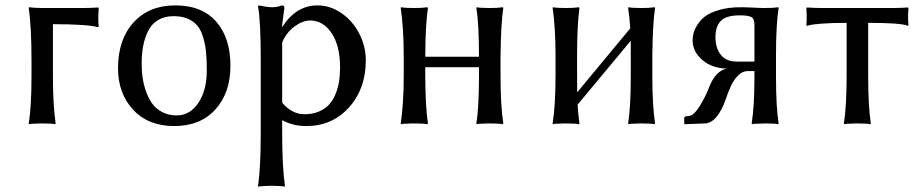

<svg xmlns="http://www.w3.org/2000/svg" viewBox="-20 -459 3432 714"><path d="M97.2 -229Q97.2 -357.9 86.9 -429.2L87.9 -432.1Q106 -429.2 140.1 -429.2H290Q314.9 -429.2 345.2 -431.2L347.2 -429.2Q343.8 -385.3 347.2 -360.8L345.2 -357.9Q301.3 -369.1 176.8 -369.1V-180.2Q176.8 -66.4 187 0L185.1 2.9Q171.4 0 137.2 0Q121.6 0 109.4 1Q96.7 1 92.3 2L87.9 2.9L86.9 0Q97.2 -63.5 97.2 -180.2Z M625 -398.9Q591.3 -398.9 567.1 -384Q543 -369.1 530.3 -342.8Q517.6 -316.4 512.2 -286.9Q506.8 -257.3 506.8 -222.2Q506.8 -196.8 510 -172.4Q513.2 -147.9 522.2 -121.3Q531.2 -94.7 545.2 -75Q559.1 -55.2 582.8 -42.5Q606.4 -29.8 636.7 -29.8Q686.5 -29.8 717.8 -76.7Q749 -123.5 749 -195.8Q749 -235.4 746.3 -263.9Q743.7 -292.5 735.8 -319.3Q728 -346.2 714.6 -362.8Q701.2 -379.4 678.7 -389.2Q656.2 -398.9 625 -398.9ZM418.9 -205.1Q418.9 -312 476.6 -375.5Q534.2 -439 631.8 -439Q731 -439 783.9 -378.7Q836.9 -318.4 836.9 -213.9Q836.9 -113.8 781 -52Q725.1 9.8 627.9 9.8Q531.2 9.8 475.1 -51Q418.9 -111.8 418.9 -205.1Z M949.7 32.2V-234.9Q949.7 -380.4 939.5 -436L941.4 -439Q974.1 -432.1 992.7 -432.1Q1010.7 -432.1 1028.3 -439Q1037.6 -439 1037.6 -429.2L1028.3 -359.9H1030.3Q1082 -439 1160.6 -439Q1208 -439 1249.8 -410.2Q1291.5 -381.3 1315.9 -334.2Q1340.3 -287.1 1340.3 -234.9Q1340.3 -128.9 1277.8 -59.6Q1215.3 9.8 1118.7 9.8Q1069.3 9.8 1029.3 -12.2V32.2Q1029.3 161.1 1039.6 231.9L1037.6 234.9Q1023.9 231.9 989.7 231.9Q974.1 231.9 961.9 232.7Q949.7 233.4 944.8 234.4L940.4 234.9L939.5 231.9Q949.7 165.5 949.7 32.2ZM1029.3 -300.8V-77.1Q1065.9 -34.2 1112.3 -34.2Q1143.1 -34.2 1167 -44.7Q1190.9 -55.2 1205.3 -71.8Q1219.7 -88.4 1228.8 -111.6Q1237.8 -134.8 1241.2 -158.2Q1244.6 -181.6 1244.6 -208Q1244.6 -289.6 1212.9 -336.2Q1181.2 -382.8 1133.3 -382.8Q1105.5 -382.8 1075.2 -360.6Q1044.9 -338.4 1029.3 -300.8Z M1841.3 -250V-179.2Q1841.3 -66.4 1851.6 0L1849.6 2.9Q1835.4 0 1801.3 0Q1785.6 0 1773.4 1Q1761.2 1 1756.8 2L1752.4 2.9L1751.5 0Q1761.2 -60.1 1761.2 -179.2V-209H1561.5V-180.2Q1561.5 -67.4 1571.3 0L1569.3 2.9Q1554.7 0 1520.5 0Q1504.9 0 1492.7 1Q1480 1 1475.6 2L1471.2 2.9L1470.2 0Q1481.4 -72.8 1481.4 -180.2V-249Q1481.4 -352.5 1470.2 -429.2L1471.2 -432.1Q1485.4 -429.2 1520.5 -429.2Q1535.6 -429.2 1547.9 -429.9Q1560.1 -430.7 1564.9 -431.6L1569.3 -432.1L1571.3 -429.2Q1561.5 -357.9 1561.5 -249V-248H1761.2V-250Q1761.2 -369.1 1751.5 -429.2L1752.4 -432.1Q1766.1 -429.2 1801.3 -429.2Q1816.4 -429.2 1828.6 -429.9Q1840.8 -430.7 1845.2 -431.6L1849.6 -432.1L1851.6 -429.2Q1842.8 -373 1841.3 -250Z M2126 -250V-180.2Q2126 -135.3 2126.5 -115.7L2323.7 -353.5Q2321.3 -394.5 2315.9 -429.2L2316.9 -432.1Q2330.6 -429.2 2365.7 -429.2Q2380.9 -429.2 2393.1 -429.9Q2405.3 -430.7 2409.7 -431.6L2414.1 -432.1L2416 -429.2Q2407.2 -373 2405.8 -250V-179.2Q2405.8 -66.4 2416 0L2414.1 2.9Q2399.9 0 2365.7 0Q2350.1 0 2337.9 1Q2325.7 1 2321.3 2L2316.9 2.9L2315.9 0Q2325.7 -60.1 2325.7 -179.2V-250V-307.6L2127.9 -69.8Q2130.4 -30.8 2134.8 0L2132.8 2.9Q2119.1 0 2085 0Q2069.3 0 2057.1 1Q2044.9 1 2040.5 2L2036.1 2.9L2035.2 0Q2045.9 -69.3 2045.9 -180.2V-249Q2045.9 -356 2035.2 -429.2L2036.1 -432.1Q2049.8 -429.2 2085 -429.2Q2100.1 -429.2 2112.1 -429.9Q2124 -430.7 2128.4 -431.6L2132.8 -432.1L2134.8 -429.2Q2126 -364.7 2126 -250Z M2865.7 -251V-178.2Q2865.7 -60.1 2875.5 0L2874.5 2.9Q2860.8 0 2825.7 0Q2810.5 0 2798.3 1Q2786.1 1 2781.7 2L2777.3 2.9L2775.4 0Q2785.6 -66.4 2785.6 -168.9V-194.8H2760.7Q2741.7 -194.8 2725.6 -179Q2709.5 -163.1 2698.7 -140.6Q2688 -118.2 2676.8 -84Q2664.6 -49.3 2644.8 -24.9Q2625 -0.5 2600.6 0L2527.3 2.9L2524.4 0V-19Q2524.4 -26.9 2534.7 -26.9L2542.5 -27.8Q2560.5 -29.8 2582.3 -64.9Q2604 -100.1 2617.7 -136.2Q2641.1 -195.3 2682.6 -204.1Q2653.3 -204.1 2625.2 -215.3Q2597.2 -226.6 2576.4 -251.7Q2555.7 -276.9 2555.7 -310.1Q2555.7 -321.3 2558.6 -334Q2561.5 -346.7 2572.5 -365.2Q2583.5 -383.8 2601.6 -397.7Q2619.6 -411.6 2654.3 -421.9Q2689 -432.1 2734.4 -432.1Q2752.9 -432.1 2780.3 -430.7Q2807.6 -429.2 2825.7 -429.2Q2841.3 -429.2 2853.5 -429.9Q2865.7 -430.7 2870.1 -431.6L2874.5 -432.1L2875.5 -429.2Q2865.7 -369.1 2865.7 -251ZM2785.6 -230V-366.2Q2785.6 -389.2 2774.4 -395.5Q2763.2 -401.9 2731.4 -401.9Q2679.7 -401.9 2660.2 -380.9Q2640.6 -359.9 2640.6 -320.8Q2640.6 -280.8 2660.4 -255.4Q2680.2 -230 2720.7 -230Z M3128.4 -374Q3072.8 -374 3035.9 -371.1Q2999 -368.2 2989.7 -365.2L2980.5 -362.8L2978.5 -366.2Q2981.4 -388.7 2978.5 -429.2L2980.5 -431.2Q3010.7 -429.2 3035.2 -429.2H3301.3Q3326.2 -429.2 3356.4 -431.2L3358.4 -429.2Q3355.5 -388.7 3358.4 -366.2L3356.4 -362.8Q3333 -374 3208.5 -374V-180.2Q3208.5 -63.5 3218.3 0L3216.3 2.9Q3202.6 0 3168.5 0Q3152.8 0 3140.6 1Q3127.9 1 3123.5 2L3119.1 2.9L3118.2 0Q3128.4 -63.5 3128.4 -180.2Z"/></svg>

Font: Linux Biolinum
Style: Regular
Weight: 400
Designer: Philipp H. Poll
Foundry: Philipp H. Poll
Version: Version 0.6.4